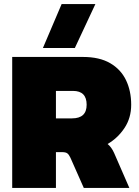

<svg xmlns="http://www.w3.org/2000/svg" viewBox="-20 -924 685 944"><path d="M191 -688 283 -904H449L348 -688ZM40 0V-644H388Q469 -644 521.5 -613.5Q574 -583 599.5 -530Q625 -477 625 -409Q625 -344 592 -294.5Q559 -245 509 -216Q528 -201 541 -172L616 0H392L326 -149Q319 -164 311 -170Q303 -176 286 -176H255V0ZM255 -342H334Q406 -342 406 -409Q406 -477 339 -477H255Z"/></svg>

Font: Kanit ExtraBold
Style: Regular
Weight: 800
Designer: Katatrad Team
Foundry: CadsonDemak
Version: Version 2.000; ttfautohint (v1.8.3)